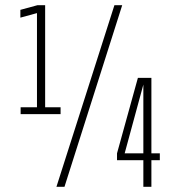

<svg xmlns="http://www.w3.org/2000/svg" viewBox="-20 -720 690 740"><path d="M59.5 -280V-306.5H122.5V-669.5L58.5 -652V-682L124.5 -700H154V-306.5H213.5V-280ZM197.5 0 421 -700H451L228.5 0ZM532.5 0V-102.5H431V-129L511.5 -420H563.5V-129H596V-102.5H563.5V0ZM460.5 -129H532.5V-394Z"/></svg>

Font: Trispace Condensed Thin
Style: Regular
Weight: 100
Width: 3
Designer: Tyler Finck
Foundry: Etcetera Type Company
Version: Version 1.210; ttfautohint (v1.8.3)